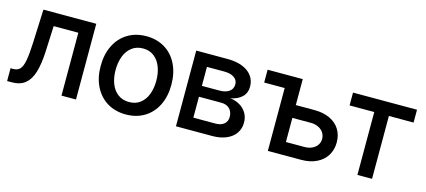

<svg xmlns="http://www.w3.org/2000/svg" viewBox="-48 -912 2880 1299"><g transform="rotate(15 1392.0 -263.0)"><path d="M21.5 -89.8H40Q70.3 -89.8 86.9 -107.7Q103.5 -125.5 112.1 -169.2Q120.6 -212.9 124 -295.9L133.8 -530.3H503.9V0H402.3V-440.4H229.5L221.7 -260.7Q217.3 -169.9 199.7 -113.3Q182.1 -56.6 147.2 -28.3Q112.3 0 54.7 0H21.5Z M606.4 -262.7Q606.4 -344.7 637.2 -406.7Q668 -468.8 724.1 -502.9Q780.3 -537.1 854.5 -537.1Q928.2 -537.1 984.4 -502.9Q1040.5 -468.8 1071 -406.5Q1101.6 -344.2 1101.6 -262.7Q1101.6 -181.2 1071 -119.4Q1040.5 -57.6 984.4 -23.4Q928.2 10.7 854.5 10.7Q780.3 10.7 724.1 -23.4Q668 -57.6 637.2 -119.4Q606.4 -181.2 606.4 -262.7ZM996.1 -262.7Q996.1 -314.9 980.2 -357.7Q964.4 -400.4 932.4 -425.8Q900.4 -451.2 854.5 -451.2Q807.6 -451.2 775.1 -425.8Q742.7 -400.4 726.8 -357.7Q710.9 -314.9 710.9 -262.7Q710.9 -210.4 726.8 -168.2Q742.7 -126 775.1 -101.1Q807.6 -76.2 854.5 -76.2Q900.9 -76.2 932.6 -101.1Q964.4 -126 980.2 -168.2Q996.1 -210.4 996.1 -262.7Z M1204.1 -530.3H1424.8Q1483.9 -530.3 1527.8 -512.9Q1571.8 -495.6 1595.5 -463.6Q1619.1 -431.6 1619.1 -388.7Q1619.1 -343.8 1590.3 -315.9Q1561.5 -288.1 1510.7 -278.3Q1547.4 -273.9 1577.4 -256.6Q1607.4 -239.3 1625 -210Q1642.6 -180.7 1642.6 -142.6Q1642.6 -100.6 1620.6 -68.4Q1598.6 -36.1 1556.9 -18.1Q1515.1 0 1458 0H1204.1ZM1539.1 -154.3Q1539.1 -190.9 1517.6 -212.2Q1496.1 -233.4 1458 -233.4H1302.7V-86.9H1458Q1495.6 -86.9 1517.3 -105.2Q1539.1 -123.5 1539.1 -154.3ZM1518.6 -377.9Q1518.6 -407.7 1493.4 -425Q1468.3 -442.4 1424.8 -442.4H1302.7V-309.6H1425.8Q1469.2 -309.6 1493.9 -327.6Q1518.6 -345.7 1518.6 -377.9Z M1950.2 -348.6H2080.1Q2143.6 -348.6 2189.5 -326.9Q2235.4 -305.2 2259.3 -266.1Q2283.2 -227.1 2283.2 -175.8Q2283.2 -125 2259.3 -85.2Q2235.4 -45.4 2189.5 -22.7Q2143.6 0 2080.1 0H1847.7V-440.4H1704.1V-530.3H1950.2ZM2080.1 -89.8Q2108.9 -89.8 2132.1 -100.3Q2155.3 -110.8 2168.5 -129.9Q2181.6 -148.9 2181.6 -172.9Q2181.6 -197.3 2168.5 -217Q2155.3 -236.8 2132.1 -247.8Q2108.9 -258.8 2080.1 -258.8H1950.2V-89.8Z M2302.2 -530.3H2750.5V-440.4H2577.6V0H2475.1V-440.4H2302.2Z"/></g></svg>

Font: Pretendard Medium
Style: Regular
Weight: 500
Designer: Base glyphs from Inter by Rasmus Andersson; Hangeul glyphs from Noto Sans CJK(Source Han Sans) by Jang Soo-young and Kan
Foundry: Kil Hyung-jin
Version: Version 1.309